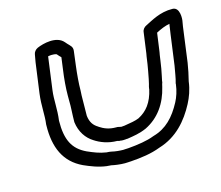

<svg xmlns="http://www.w3.org/2000/svg" viewBox="-80 -606 825 717"><g transform="rotate(-15 333.0 -247.5)"><path d="M79 -325C73 -280 78 -242 73 -207V-204C71 -118 98 -57 166 -25C191 -14 220 -2 253 2H256C258 2 261 3 268 3C281 6 302 9 320 9C330 9 336 8 340 8H342C384 5 423 0 459 -14C529 -35 573 -87 603 -144C615 -167 625 -193 629 -225C635 -248 639 -269 643 -293L659 -412C660 -422 662 -433 664 -445C667 -457 669 -502 640 -502C591 -503 554 -479 531 -468C522 -464 515 -456 514 -446L503 -366C502 -360 501 -357 501 -355L497 -327C494 -308 491 -293 487 -272L483 -254C481 -248 479 -239 479 -237V-235C468 -185 445 -157 412 -140C398 -134 379 -131 354 -127C349 -127 345 -126 343 -126C343 -126 331 -128 328 -129H323C295 -129 277 -137 260 -148L259 -149C242 -159 231 -173 228 -199C228 -221 229 -250 229 -277L230 -296C230 -323 233 -358 237 -390L244 -446C246 -462 236 -468 227 -478L220 -486C194 -516 140 -502 117 -492C108 -488 101 -479 100 -470L95 -442ZM129 -325C135 -367 140 -409 146 -451C165 -455 178 -451 179 -450L186 -442L193 -435L187 -390C182 -356 179 -319 179 -290V-271V-270C180 -247 177 -217 177 -190V-188C182 -149 202 -121 228 -105C249 -91 279 -79 314 -79L321 -77H326C326 -77 326 -76 335 -76C344 -76 348 -77 349 -77H353C378 -81 401 -84 428 -96C481 -122 514 -170 528 -230C530 -239 531 -243 533 -248V-251L537 -270C541 -289 544 -304 547 -327L550 -348C552 -356 552 -361 553 -366L562 -431C581 -441 598 -448 615 -451L614 -446C613 -437 611 -425 609 -412L593 -295C588 -269 586 -250 580 -230V-227C577 -202 569 -179 560 -162C533 -111 500 -76 450 -62C449 -62 448 -61 447 -61C422 -51 384 -45 346 -42C336 -42 332 -41 327 -41C314 -41 294 -43 283 -46C281 -46 278 -47 277 -47C275 -47 271 -48 264 -48C237 -52 216 -61 193 -71C142 -95 122 -134 123 -208C129 -252 124 -288 129 -325Z"/></g></svg>

Font: Hussar Pisanka
Style: OutKur
Weight: 400
Designer: Robert Jablonski
Foundry: Cannot Into Space Fonts
Version: Version 1.070